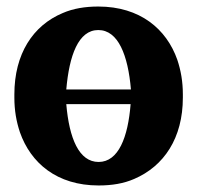

<svg xmlns="http://www.w3.org/2000/svg" viewBox="-20 -558 604 588"><path d="M24 -259C24 -220 30 -186 41 -153C74 -59 154 10 282 10C323 10 359 4 391 -10C482 -49 540 -135 540 -259V-269C540 -308 534 -342 523 -375C490 -469 409 -538 281 -538C241 -538 204 -532 172 -518C81 -480 24 -393 24 -269ZM183 -239H380C372 -138 343 -62 282 -62C222 -62 192 -134 183 -239ZM183 -284C192 -388 220 -466 281 -466C342 -466 372 -389 381 -284Z"/></svg>

Font: Aerodynamic
Style: Bd
Weight: 500
Designer: Google
Version: Version 2.000980; 2014